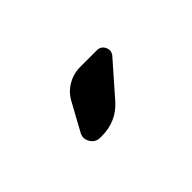

<svg xmlns="http://www.w3.org/2000/svg" viewBox="-19 -949 537 537"><g transform="rotate(-45 250.0 -680.0)"><path d="M341.8 -769.5Q358.4 -769.5 365.2 -754.9Q372.1 -740.2 361.3 -727.5L277.3 -631.8Q240.2 -589.8 181.6 -589.8H175.8Q157.2 -589.8 147.5 -606.4Q137.7 -623 147.5 -639.6L191.4 -719.7Q204.1 -743.2 227.1 -756.3Q250 -769.5 276.4 -769.5Z"/></g></svg>

Font: Rounded Mgen+ 2m bold
Style: Bold
Weight: 700
Designer: [Source Han Sans]
Ryoko NISHIZUKA  (kana & ideographs); Paul D. Hunt (Latin, Greek & Cyrillic); Wenlong ZHANG  (bopomofo
Version: Version 1.059.20150602